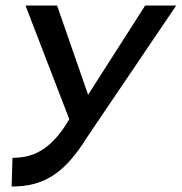

<svg xmlns="http://www.w3.org/2000/svg" viewBox="-20 -471 656 693"><path d="M230 -41C172 60 109 95 41 98L25 99L22 202H35C175 199 240 110 300 16L616 -451H504L298 -129L186 -451H72Z"/></svg>

Font: Charger Pro
Style: BlkObl
Weight: 900
Designer: Jasper
Foundry: Cannot Into Space Fonts
Version: Version 1.09